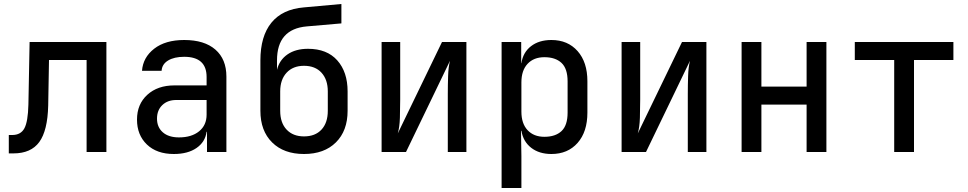

<svg xmlns="http://www.w3.org/2000/svg" viewBox="-20 -760 4840 960"><path d="M24 7V-85H41Q84 -85 102 -118.5Q120 -152 122 -237L128 -550H512V0H413V-460H225L221 -232Q218 -107 176.5 -50Q135 7 47 7Z M849 10Q764 10 714.5 -37.5Q665 -85 665 -162Q665 -239 716.5 -286Q768 -333 852 -333H1013V-375Q1013 -476 901 -476Q851 -476 820.5 -457.5Q790 -439 788 -406H690Q695 -473 751 -516.5Q807 -560 901 -560Q1002 -560 1057 -512Q1112 -464 1112 -377V0H1015V-101H1013Q1006 -50 962.5 -20Q919 10 849 10ZM875 -73Q938 -73 975.5 -103.5Q1013 -134 1013 -187V-260H861Q818 -260 791.5 -234.5Q765 -209 765 -167Q765 -124 794 -98.5Q823 -73 875 -73Z M1500 10Q1399 10 1340.5 -48Q1282 -106 1282 -206V-458Q1282 -579 1337 -646.5Q1392 -714 1499 -723L1687 -740V-643L1514 -628Q1365 -615 1365 -458V-411Q1377 -460 1417.5 -488Q1458 -516 1520 -516Q1615 -516 1666.5 -458Q1718 -400 1718 -303V-206Q1718 -106 1659.5 -48Q1601 10 1500 10ZM1500 -78Q1556 -78 1587.5 -112Q1619 -146 1619 -206V-303Q1619 -362 1587.5 -396.5Q1556 -431 1500 -431Q1445 -431 1413 -396.5Q1381 -362 1381 -303V-206Q1381 -146 1413 -112Q1445 -78 1500 -78Z M1888 0V-550H1981V-262Q1981 -218 1979.5 -171Q1978 -124 1969 -93L2190 -550H2312V0H2219V-289Q2219 -333 2220.5 -379.5Q2222 -426 2230 -456L2010 0Z M2488 180V-550H2586V-444H2587Q2595 -498 2635 -529Q2675 -560 2737 -560Q2819 -560 2868 -504.5Q2917 -449 2917 -354V-197Q2917 -101 2868 -45.5Q2819 10 2737 10Q2676 10 2636 -21Q2596 -52 2587 -106H2585L2587 21V180ZM2702 -76Q2757 -76 2787.5 -104.5Q2818 -133 2818 -197V-353Q2818 -417 2787.5 -445.5Q2757 -474 2702 -474Q2649 -474 2618 -441Q2587 -408 2587 -348V-202Q2587 -142 2618 -109Q2649 -76 2702 -76Z M3088 0V-550H3181V-262Q3181 -218 3179.5 -171Q3178 -124 3169 -93L3390 -550H3512V0H3419V-289Q3419 -333 3420.5 -379.5Q3422 -426 3430 -456L3210 0Z M3688 0V-550H3787V-327H4013V-550H4112V0H4013V-237H3787V0Z M4451 0V-460H4254V-550H4747V-460H4550V0Z"/></svg>

Font: JetBrainsMono NFM Medium
Style: Regular
Weight: 500
Monospace: yes
Designer: Philipp Nurullin, Konstantin Bulenkov
Foundry: JetBrains
Version: Version 2.304; ttfautohint (v1.8.4.7-5d5b);Nerd Fonts 3.3.0